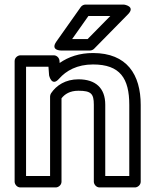

<svg xmlns="http://www.w3.org/2000/svg" viewBox="-20 -795 683 840"><path d="M323.1 -448C266.5 -448 226.4 -421.4 203.3 -386.9C200.6 -382.8 199.1 -377 199.1 -373V-25H94V-503H192L194.8 -465.2C194.8 -465.2 205.9 -413.2 238.5 -450.6C269.5 -486 317.9 -513 386.9 -513C505.5 -513 545.6 -452.1 545.6 -336V-25H440.5V-337C440.5 -409.6 398.4 -448 323.1 -448ZM323.1 -398C378.7 -398 390.5 -385 390.5 -337V0C390.5 10.7 400.4 25 415.5 25H570.6C581.3 25 595.6 15.1 595.6 0V-336C595.6 -468.4 535.7 -563 386.9 -563C328 -563 279.9 -546.6 241 -519.5L240.2 -529.8C239.4 -541 229.1 -553 215.3 -553H69C58.3 -553 44 -543.1 44 -528V0C44 10.7 53.9 25 69 25H224.1C234.8 25 249.1 15.1 249.1 0V-364.9C263.6 -383.4 285.9 -398 323.1 -398ZM366.8 -725H462.6L363.2 -624H295.5ZM353.9 -775C346.8 -775 338.3 -771.2 333.5 -764.4L226.8 -613.4C198.6 -573.5 247.2 -574 247.2 -574H373.7C379.3 -574 386.7 -576.6 391.5 -581.5L540 -732.5C574.8 -767.8 522.2 -775 522.2 -775Z"/></svg>

Font: Asimov
Style: WidOu
Weight: 500
Designer: Google
Version: Version 2.000980; 2014